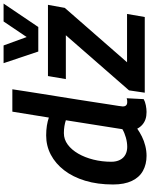

<svg xmlns="http://www.w3.org/2000/svg" viewBox="97 -926 839 1073"><g transform="rotate(-90 516.5 -389.5)"><path d="M427 10Q404 10 386.5 4Q369 -2 355.5 -14Q342 -26 334 -42Q314 -28 290 -16Q266 -4 238 3Q210 10 182 10Q135 10 98.5 -10Q62 -30 42 -72Q22 -114 22 -177Q22 -264 43 -333Q64 -402 101.5 -450.5Q139 -499 188.5 -525Q238 -551 296 -551Q326 -551 351 -547Q376 -543 396 -536L429 -740H554Q549 -708 542.5 -664.5Q536 -621 528 -572.5Q520 -524 512 -472.5Q504 -421 496 -372Q488 -323 481.5 -278.5Q475 -234 469.5 -200Q464 -166 461 -146Q458 -126 458 -122Q458 -111 464 -104.5Q470 -98 482 -98Q488 -98 493.5 -98.5Q499 -99 504 -101L499 -6Q485 2 464.5 6Q444 10 427 10ZM232 -98Q257 -98 284 -105.5Q311 -113 331 -125L381 -441Q366 -446 348 -449Q330 -452 309 -452Q274 -452 245 -430.5Q216 -409 194.5 -372Q173 -335 161 -287Q149 -239 149 -187Q149 -159 159.5 -138.5Q170 -118 189 -108Q208 -98 232 -98ZM535 0 548 -88 856 -441H611L628 -541H1026L1009 -447L705 -99H975L958 0ZM1033 -789 902 -595H765L700 -789H799L846 -660L933 -789Z"/></g></svg>

Font: Georama ExtraCondensed Thin SemiBold
Style: Italic
Weight: 600
Italic angle: -9°
Version: Version 1.001